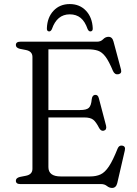

<svg xmlns="http://www.w3.org/2000/svg" viewBox="-20 -905 676 944"><path d="M58 -683.5Q58 -700 80 -700H457Q475.5 -700 487 -712Q498.5 -724 513.5 -724Q532 -724 538 -701L575 -563Q580 -543.5 562 -540Q544.5 -536.5 535.5 -556Q515.5 -604 498.5 -626.5Q481.5 -649 461.5 -655.8Q441.5 -662.5 412 -662.5H218V-364H374Q405.5 -364 417 -375Q428.5 -386 431 -417Q433.5 -436.5 446.5 -438.5Q461.5 -440.5 466 -422L501.5 -287Q506 -267 490.5 -262.5Q476.5 -259 467.5 -275.5Q452 -306 437.8 -316.8Q423.5 -327.5 395 -327.5H218V-83.5Q218 -37.5 278.5 -37.5H423Q453 -37.5 474.5 -47.5Q496 -57.5 515.5 -86.8Q535 -116 558.5 -175Q565.5 -191.5 580.5 -189Q599 -186.5 593.5 -164.5L556.5 -4.5Q550.5 19 531 19Q517.5 19 505.8 9.5Q494 0 477 0H80Q58 0 58 -16.5Q58 -30 77.5 -35L108 -41Q139.5 -47.5 139.5 -75V-625Q139.5 -652.5 108 -659L77.5 -665Q58 -670 58 -683.5ZM323 -834.5Q260 -834.5 235 -761.5Q229.5 -750.5 222 -750.5Q209.5 -750.5 210.5 -766.5Q212.5 -819.5 243.2 -852.2Q274 -885 323 -885Q372 -885 402.8 -852.2Q433.5 -819.5 436 -766.5Q437 -750.5 424 -750.5Q416.5 -750.5 411 -761.5Q398 -799.5 376.5 -817Q355 -834.5 323 -834.5Z"/></svg>

Font: Fraunces 9pt S050 Light
Style: Regular
Weight: 300
Version: Version 1.000; ttfautohint (v1.8.3)